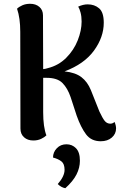

<svg xmlns="http://www.w3.org/2000/svg" viewBox="-20 -728 649 1014"><path d="M593 -50Q593 -21 570.5 -1.5Q548 18 512 18Q462 18 434.5 -18.5Q407 -55 385 -117L353 -215Q337 -262 310 -289.5Q283 -317 226 -317H208V-136Q208 -57 225 -13Q215 -3 197 5.5Q179 14 156 14Q126 14 107 -3Q88 -20 88 -49L87 -560Q87 -633 70 -682Q80 -692 98 -700Q116 -708 139 -708Q169 -708 188 -691.5Q207 -675 207 -647L208 -363Q220 -364 232 -368Q289 -382 329.5 -422.5Q370 -463 390.5 -515Q411 -567 411 -614Q411 -641 405.5 -661.5Q400 -682 393 -693Q419 -705 443 -705Q479 -705 503.5 -684Q528 -663 528 -608Q528 -532 476.5 -461Q425 -390 321 -351Q378 -345 410 -320.5Q442 -296 460 -252L505 -139Q522 -103 533 -89.5Q544 -76 560 -75H564Q575 -75 585 -84Q593 -65 593 -50ZM285 244Q321 203 321 169Q321 137 304 124Q287 111 260 104Q260 76 280 55Q300 34 331 34Q361 34 381.5 55Q402 76 402 121Q402 158 384 193.5Q366 229 325 266Q303 262 285 244Z"/></svg>

Font: Arima Madurai ExtraBold
Style: Regular
Weight: 800
Designer: Joana Correia and Natanael Gama
Foundry: NDISCOVER
Version: Version 1.019